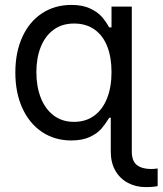

<svg xmlns="http://www.w3.org/2000/svg" viewBox="-20 -557 657 776"><path d="M427.7 55.7V20.5H512.7V55.7Q512.7 93.8 533.2 109.9Q553.7 126 589.8 126Q602.5 126 607.4 125L617.2 124V194.3Q611.3 197.3 603.5 197.3Q592.8 199.2 568.4 199.2Q529.3 199.2 497.1 182.1Q464.8 165 446.3 132.8Q427.7 100.6 427.7 55.7ZM42 -263.7Q42 -346.7 70.8 -408.7Q99.6 -470.7 150.9 -503.9Q202.1 -537.1 268.6 -537.1Q313.5 -537.1 343.8 -522.9Q374 -508.8 390.1 -490.7Q406.2 -472.7 418.9 -450.2L421.9 -446.3H462.9V-81.1H421.9L418.9 -77.1Q405.3 -54.7 389.2 -36.1Q373 -17.6 342.8 -3.4Q312.5 10.7 267.6 10.7Q202.1 10.7 150.9 -22.9Q99.6 -56.6 70.8 -119.1Q42 -181.6 42 -263.7ZM427.7 20.5V-126L456.1 -259.8L430.7 -430.7V-530.3H512.7V20.5ZM430.7 -265.6Q430.7 -325.2 413.6 -369.1Q396.5 -413.1 362.3 -437.5Q328.1 -461.9 279.3 -461.9Q230.5 -461.9 196.3 -436.5Q162.1 -411.1 144.5 -366.7Q127 -322.3 127 -265.6Q127 -208 144.5 -162.6Q162.1 -117.2 196.3 -90.8Q230.5 -64.5 279.3 -64.5Q327.1 -64.5 361.3 -89.8Q395.5 -115.2 413.1 -160.6Q430.7 -206.1 430.7 -265.6Z"/></svg>

Font: Pretendard GOV Variable
Style: Regular
Weight: 400
Designer: Base glyphs from Inter by Rasmus Andersson; Hangul glyphs from Noto Sans CJK(Source Han Sans) by Jang Soo-young and Kang
Foundry: Kil Hyung-jin
Version: Version 1.307;Glyphs 3.2 (3192)